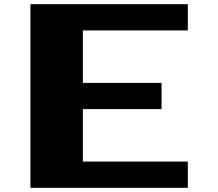

<svg xmlns="http://www.w3.org/2000/svg" viewBox="-20 -895 1040 915"><path d="M125 -875H875V-750H375V-500H750V-375H375V-125H875V0H125Z"/></svg>

Font: Dogica
Style: Bold
Weight: 700
Monospace: yes
Designer: Roberto Mocci
Version: Version 001.000